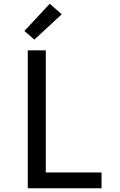

<svg xmlns="http://www.w3.org/2000/svg" viewBox="-20 -1003 640 1023"><path d="M128 0V-735H224V-84H521V0ZM163 -792 110 -838 245 -983 309 -927Z"/></svg>

Font: Iosevka Aile Medium
Style: Regular
Weight: 500
Designer: Belleve Invis
Foundry: Belleve Invis
Version: Version 27.3.5; ttfautohint (v1.8.4)